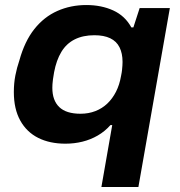

<svg xmlns="http://www.w3.org/2000/svg" viewBox="-20 -559 716 763"><path d="M383 184 426 -62H419Q397 -37 368.5 -20.5Q340 -4 307.5 4Q275 12 240 12Q178 12 132 -11Q86 -34 60.5 -80Q35 -126 35 -193Q35 -228 41 -259Q47 -290 57 -319Q78 -395 116.5 -443.5Q155 -492 208 -515.5Q261 -539 323 -539Q383 -539 430 -517.5Q477 -496 502 -450H510L535 -527H655L530 184ZM300 -107Q332 -107 359 -117.5Q386 -128 406.5 -147.5Q427 -167 441 -194.5Q455 -222 461 -257Q464 -271 465 -281Q466 -291 466.5 -299Q467 -307 467 -313Q467 -347 455 -371Q443 -395 418 -407Q393 -419 355 -419Q310 -419 277 -402.5Q244 -386 224 -353Q204 -320 195 -272Q192 -256 190.5 -244Q189 -232 188.5 -224.5Q188 -217 188 -210Q188 -160 215.5 -133.5Q243 -107 300 -107Z"/></svg>

Font: Archivo SemiExpanded
Style: Bold Italic
Weight: 700
Width: 6
Italic angle: -10°
Designer: Hector Gatti
Foundry: Omnibus-Type
Version: Version 2.001